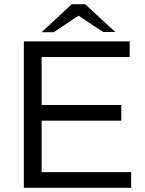

<svg xmlns="http://www.w3.org/2000/svg" viewBox="-20 -898 695 918"><path d="M94 0V-700H600V-625H179V-396H560V-321H179V-75H607V0ZM179 -744 323 -878H387L369 -832L237 -744ZM473 -745 342 -832 323 -878H387L531 -745Z"/></svg>

Font: REM Light
Style: Regular
Weight: 300
Designer: Octavio Pardo
Foundry: Ashler Design
Version: Version 1.005;gftools[0.9.28]